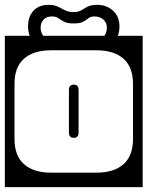

<svg xmlns="http://www.w3.org/2000/svg" viewBox="-40 -754 610 794"><path d="M454 -644Q454 -622.5 447 -606H550V20H-20V-606H83Q76 -622.5 76 -644Q76 -686 98.8 -710Q121.5 -734 161 -734Q184.5 -734 199.5 -726.5Q214.5 -719 228.8 -711.5Q243 -704 265 -704Q284 -704 296 -711.5Q308 -719 322.2 -726.5Q336.5 -734 362 -734Q400.5 -734 427.2 -710Q454 -686 454 -644ZM128 -640Q128 -620.5 138.5 -606H391.5Q402 -620.5 402 -640Q402 -659.5 387.8 -672.8Q373.5 -686 351 -686Q335 -686 326 -678.8Q317 -671.5 304.2 -664.2Q291.5 -657 265 -657Q238.5 -657 225 -664.2Q211.5 -671.5 201.5 -678.8Q191.5 -686 175 -686Q152.5 -686 140.2 -672.8Q128 -659.5 128 -640ZM171 -546Q99 -546 59.5 -511.5Q20 -477 20 -407V-179Q20 -109.5 59.5 -74.8Q99 -40 171 -40H359Q431 -40 470.5 -74.8Q510 -109.5 510 -179V-407Q510 -477 470.5 -511.5Q431 -546 359 -546ZM285 -206Q285 -184 265 -184Q245 -184 245 -206V-382Q245 -404 265 -404Q285 -404 285 -382Z"/></svg>

Font: Honk Rounded
Style: Regular
Weight: 400
Designer: Noopur Datye & Yesha Goshar
Foundry: Ek Type
Version: Version 1.000